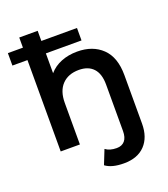

<svg xmlns="http://www.w3.org/2000/svg" viewBox="-180 -858 1026 1175"><g transform="rotate(-20 333.0 -270.5)"><path d="M610 -306V10Q610 99 561.5 150Q513 201 424 201Q345 201 304 170L341 77Q368 98 414 98Q448 98 466.5 76.5Q485 55 485 13V-290Q485 -360 452 -395.5Q419 -431 358 -431Q289 -431 249 -389.5Q209 -348 209 -270V0H84V-595H-14V-676H84V-742H204V-676H436V-595H204V-466Q235 -502 282 -521Q329 -540 387 -540Q488 -540 549 -481Q610 -422 610 -306Z"/></g></svg>

Font: mBank SemiBold
Style: Regular
Weight: 600
Designer: Julieta Ulanovsky
Foundry: Julieta Ulanovsky
Version: Version 7.200